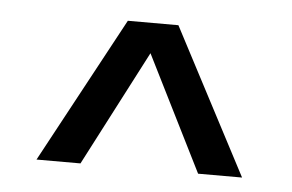

<svg xmlns="http://www.w3.org/2000/svg" viewBox="-32 -638 529 348"><g transform="rotate(5 232.0 -464.5)"><path d="M125 -332H45L188 -597H280L419 -332H339L234 -542Z"/></g></svg>

Font: Hind Siliguri Fixed
Style: Regular
Weight: 400
Designer: Jyotish Sonowal
Foundry: Indian Type Foundry
Version: Version 1.001;October 28, 2021;FontCreator 12.0.0.2565 64-bi